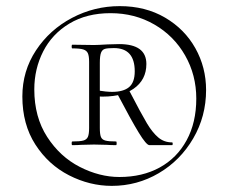

<svg xmlns="http://www.w3.org/2000/svg" viewBox="-20 -539 745 627"><path d="M53 -224Q53 -307 97.5 -374.5Q142 -442 215 -480.5Q288 -519 371 -519Q455 -519 519 -481.5Q583 -444 618 -381.5Q653 -319 653 -245Q653 -159 611 -87Q569 -15 498.5 26.5Q428 68 345 68Q273 68 205.5 33.5Q138 -1 95.5 -67Q53 -133 53 -224ZM216 -77Q241 -77 252 -80Q263 -83 267 -92Q271 -101 271 -121V-337Q271 -356 267 -365Q263 -374 252 -377.5Q241 -381 216 -381Q214 -381 214 -387Q214 -393 216 -393L287 -392Q299 -392 331 -394L369 -395Q458 -395 458 -330Q458 -278 416 -249Q374 -220 297 -224V-244Q327 -239 346 -239Q383 -239 401.5 -254.5Q420 -270 420 -306Q420 -382 352 -382Q332 -382 323 -379.5Q314 -377 310 -367Q306 -357 306 -334V-121Q306 -101 309.5 -92Q313 -83 324 -80Q335 -77 359 -77Q361 -77 361 -71Q361 -65 359 -65Q341 -65 330 -66L287 -67L245 -66Q234 -65 216 -65Q214 -65 214 -71Q214 -77 216 -77ZM621 -217Q621 -294 584.5 -358Q548 -422 484 -459Q420 -496 341 -496Q263 -496 206.5 -462Q150 -428 121 -371Q92 -314 92 -247Q92 -157 134 -92Q176 -27 240.5 6Q305 39 370 39Q445 39 501.5 8Q558 -23 589.5 -81Q621 -139 621 -217ZM365 -229 402 -243Q442 -166 460 -136Q478 -106 497 -90Q516 -74 542 -74Q544 -74 544 -69.5Q544 -65 542 -65H468Q458 -65 433 -106Q408 -147 365 -229Z"/></svg>

Font: Cormorant Unicase Light
Style: Regular
Weight: 300
Designer: Christian Thalmann (Catharsis Fonts)
Foundry: Catharsis Fonts
Version: Version 4.000